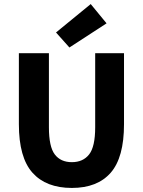

<svg xmlns="http://www.w3.org/2000/svg" viewBox="-20 -914 705 946"><path d="M334 12Q207 12 140 -63Q73 -138 73 -302V-652H221V-287Q221 -191 250 -153Q279 -115 334 -115Q389 -115 419 -153Q449 -191 449 -287V-652H591V-302Q591 -138 525.5 -63Q460 12 334 12ZM322 -680 256 -754 427 -894 505 -799Z"/></svg>

Font: hySource Sans Pro
Style: Bold
Weight: 700
Designer: Paul D. Hunt
Foundry: Adobe Systems Incorporated
Version: Version 2.021;PS 2.000;hotconv 1.0.86;makeotf.lib2.5.63406